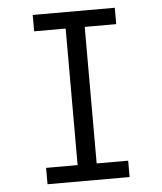

<svg xmlns="http://www.w3.org/2000/svg" viewBox="-51 -738 662 783"><g transform="rotate(-5 280.0 -346.5)"><path d="M112 0V-67H241V-626H112V-693H448V-626H319V-67H448V0Z"/></g></svg>

Font: Ubuntu Sans Mono
Style: Regular
Weight: 400
Monospace: yes
Designer: Dalton Maag Ltd
Foundry: Dalton Maag Ltd
Version: Version 1.006